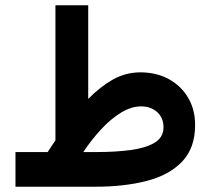

<svg xmlns="http://www.w3.org/2000/svg" viewBox="-20 -707 800 727"><path d="M160.6 -131.3Q168 -143.1 175 -153.6Q182.1 -164.1 189.9 -175.3V-687H314V-332.5Q360.4 -379.4 407.7 -406Q455.1 -432.6 510.7 -433.1Q572.3 -433.1 619.1 -407.5Q666 -381.8 692.4 -336.9Q718.8 -292 718.8 -233.9Q718.8 -146.5 669.7 -95.2Q620.6 -43.9 535.6 -22Q450.7 0 341.3 0H38.6V-131.3ZM514.6 -304.2Q477.1 -304.2 438.2 -280.5Q399.4 -256.8 363 -217.5Q326.7 -178.2 295.4 -131.3H346.2Q417.5 -131.3 474.6 -138.9Q531.7 -146.5 565.4 -166.7Q599.1 -187 599.1 -225.1Q599.1 -260.7 575.2 -282.5Q551.3 -304.2 514.6 -304.2Z"/></svg>

Font: Vazirmatn RD
Style: Bold
Weight: 700
Designer: Saber Rastikerdar
Foundry: Saber Rastikerdar
Version: Version 32.102